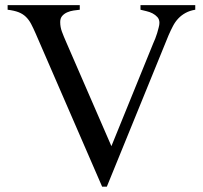

<svg xmlns="http://www.w3.org/2000/svg" viewBox="-20 -701 782 738"><path d="M730.5 -663.6Q709.5 -660.2 693.4 -651.4Q677.2 -642.6 665.3 -629.9Q653.3 -617.2 644.8 -600.8Q636.2 -584.5 627.9 -565.4L390.6 16.6H372.6L117.2 -571.8Q107.9 -593.3 99.4 -609.4Q90.8 -625.5 79.1 -636.7Q67.4 -647.9 50.8 -654.3Q34.2 -660.6 9.3 -663.6V-681.2H286.6V-663.6Q275.9 -662.6 262.9 -660.6Q250 -658.7 238.3 -653.6Q226.6 -648.4 219 -639.6Q211.4 -630.9 211.4 -616.2Q211.4 -597.2 218 -579.3Q224.6 -561.5 234.9 -538.1L408.2 -139.2L569.3 -535.2Q572.8 -542.5 576.7 -552.5Q580.6 -562.5 584 -573.5Q587.4 -584.5 589.8 -594.7Q592.8 -605.5 592.8 -613.3Q592.8 -626.5 585 -635.3Q577.1 -644 566.2 -649.7Q555.2 -655.3 542.5 -658.2L520 -663.6V-681.2H730.5Z"/></svg>

Font: Simplified Naskh
Style: Regular
Weight: 400
Designer: SIL International
Foundry: Arabeyes
Version: 1.02_alpha